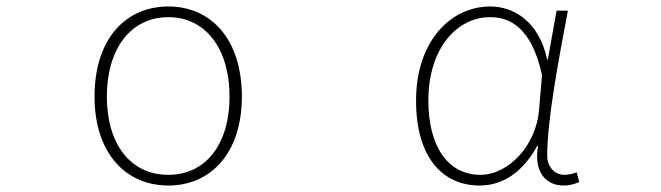

<svg xmlns="http://www.w3.org/2000/svg" viewBox="-20 -560 2040 593"><path d="M500 13C630 13 727 -86 727 -262C727 -441 630 -540 500 -540C369 -540 272 -441 272 -262C272 -86 369 13 500 13ZM500 -20C383 -20 310 -115 310 -262C310 -408 383 -507 500 -507C616 -507 689 -408 689 -262C689 -115 616 -20 500 -20Z M1461 13C1534 13 1595 -29 1639 -109H1642C1627 -29 1667 13 1720 13C1743 13 1758 7 1769 2L1761 -28C1751 -24 1736 -20 1723 -20C1694 -20 1670 -44 1670 -79C1670 -188 1705 -375 1734 -527H1699L1672 -376H1670C1644 -496 1565 -540 1494 -540C1373 -540 1265 -434 1265 -249C1265 -74 1347 13 1461 13ZM1464 -20C1362 -20 1303 -110 1303 -249C1303 -414 1394 -507 1493 -507C1546 -507 1620 -485 1654 -328L1645 -222C1637 -112 1551 -20 1464 -20Z"/></svg>

Font: Harano Aji Gothic ExtraLight
Style: Regular
Weight: 250
Foundry: Masamichi Hosoda
Version: HaranoAjiGothic-ExtraLight version 20230610;ttx 4.39.4